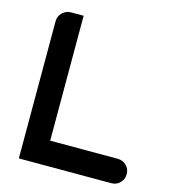

<svg xmlns="http://www.w3.org/2000/svg" viewBox="-105 -784 768 867"><g transform="rotate(15 278.5 -350.0)"><path d="M121 -699H179V-115H495Q518 -115 535 -99Q552 -83 552 -58Q552 -35 536 -18Q520 -1 495 -1H63V-642Q63 -666 80 -682.5Q97 -699 121 -699Z"/></g></svg>

Font: FifthLeg
Style: Bold
Weight: 700
Designer: Jakub Steiner
Version: Version 1.0